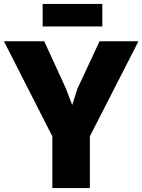

<svg xmlns="http://www.w3.org/2000/svg" viewBox="-46 -952 721 972"><path d="M219 0V-261.5L-26 -743H178L288 -503L319.5 -420.5L346 -503L458 -743H655L409 -262V0ZM170 -818V-932H472V-818Z"/></svg>

Font: Koeln Type Sans ExtraBold
Style: Regular
Weight: 800
Designer: Eben Sorkin
Foundry: Eben Sorkin
Version: Version 2.001